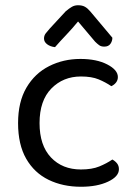

<svg xmlns="http://www.w3.org/2000/svg" viewBox="-20 -700 518 733"><path d="M289 -408Q221 -408 176 -362Q131 -316 131 -230Q131 -145 174.5 -99Q218 -53 289 -53Q331 -53 359 -64.5Q387 -76 409 -91Q420 -85 427 -76Q434 -67 434 -54Q434 -26 392.5 -6.5Q351 13 289 13Q220 13 165.5 -13.5Q111 -40 80 -94Q49 -148 49 -230Q49 -311 81 -365.5Q113 -420 167.5 -447.5Q222 -475 287 -475Q349 -475 389.5 -454Q430 -433 430 -406Q430 -394 423 -385Q416 -376 405 -371Q383 -386 356.5 -397Q330 -408 289 -408ZM343 -541 278 -618Q255 -590 232.5 -566.5Q210 -543 190 -520Q172 -522 160 -531Q148 -540 148 -553Q148 -564 154.5 -572.5Q161 -581 170 -591L231 -657Q244 -668 254.5 -674Q265 -680 278 -680Q294 -680 304.5 -674Q315 -668 325 -656L409 -556Q409 -543 401.5 -532.5Q394 -522 378 -522Q366 -522 358.5 -527.5Q351 -533 343 -541Z"/></svg>

Font: Baloo Bhaijaan 2
Style: Regular
Weight: 400
Designer: Sanskriti Dholi, Noopur Datye and Ek Type
Foundry: Ek Type
Version: Version 1.701